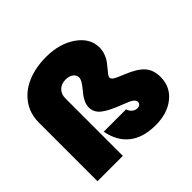

<svg xmlns="http://www.w3.org/2000/svg" viewBox="-182 -966 1179 1179"><g transform="rotate(-45 407.5 -376.5)"><path d="M43.9 0V-508.8Q43.9 -587.4 85.9 -645.8Q127.9 -704.1 199 -733.6Q270 -763.2 359.9 -763.2Q476.6 -763.2 555.2 -708.3Q633.8 -653.3 633.8 -571.8Q633.8 -545.4 624.8 -520.5Q615.7 -495.6 602.8 -478Q589.8 -460.4 576.9 -445.6Q564 -430.7 554.9 -418.5Q545.9 -406.2 545.9 -397.9Q545.9 -386.7 559.8 -377Q573.7 -367.2 626 -346.2Q705.1 -314.5 738 -276.9Q771 -239.3 771 -179.2Q771 -94.2 706.8 -42.2Q642.6 9.8 540 9.8Q432.6 9.8 368.4 -40.8Q304.2 -91.3 286.1 -188H480Q485.8 -168 501 -155.5Q516.1 -143.1 534.2 -143.1Q547.9 -143.1 555.9 -149.9Q564 -156.7 564 -168.9Q564 -182.6 549.3 -194.1Q534.7 -205.6 487.8 -223.1Q397.5 -257.3 361.8 -286.6Q326.2 -315.9 326.2 -357.9Q326.2 -378.4 335.2 -399.2Q344.2 -419.9 357.4 -437Q370.6 -454.1 383.8 -470Q397 -485.8 406 -501.7Q415 -517.6 415 -530.8Q415 -552.2 396 -566.2Q377 -580.1 346.2 -580.1Q309.6 -580.1 286.9 -557.9Q264.2 -535.6 264.2 -499V0Z"/></g></svg>

Font: SVN-Poppins Black
Style: Regular
Weight: 900
Designer: Ninad Kale (Devanagari), Jonny Pinhorn (Latin)
Foundry: Indian Type Foundry
Version: Version 3.002 2017